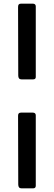

<svg xmlns="http://www.w3.org/2000/svg" viewBox="-20 -867 295 1052"><path d="M98 -432Q80 -432 80 -453L79 -829Q79 -839 83 -843Q87 -847 96 -847H159Q176 -847 176 -832V-445Q176 -432 161 -432ZM98 165Q80 165 80 144L79 -233Q79 -242 83 -246Q87 -250 96 -250H159Q176 -250 176 -235V151Q176 165 161 165Z"/></svg>

Font: Libre Franklin Thin SemiBold
Style: Regular
Weight: 600
Version: Version 3.000